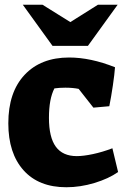

<svg xmlns="http://www.w3.org/2000/svg" viewBox="-20 -775 544 808"><path d="M15 -256Q15 -387 83.5 -460Q152 -533 271 -533Q361 -533 464 -492Q462 -463 455 -415.5Q448 -368 440 -328L373 -322L311 -401Q286 -406 255 -406Q230 -406 209 -403Q186 -359 186 -279Q186 -197 215 -157.5Q244 -118 303 -118Q331 -118 371 -126.5Q411 -135 453 -151L477 -51Q437 -23 377.5 -5Q318 13 259 13Q143 13 79 -58.5Q15 -130 15 -256ZM76 -755H159L276 -682L392 -755H475L350 -582H201Z"/></svg>

Font: Suez One
Style: Regular
Weight: 400
Version: Version 1.000